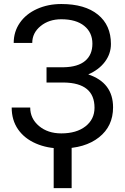

<svg xmlns="http://www.w3.org/2000/svg" viewBox="-20 -741 633 971"><path d="M447.3 -520Q447.3 -576.7 406 -610.1Q364.7 -643.6 290 -643.6Q227.5 -643.6 185.3 -609.1Q143.1 -574.7 143.1 -523.9H49.3Q49.3 -580.6 80.3 -625.5Q111.3 -670.4 167 -695.6Q222.7 -720.7 290 -720.7Q409.2 -720.7 475.1 -667.2Q541 -613.8 541 -518.6Q541 -469.2 510.7 -428.7Q480.5 -388.2 426.3 -364.7Q551.8 -322.8 551.8 -198.2Q551.8 -102.5 480.5 -46.4Q409.2 9.8 290 9.8Q219.2 9.8 161.4 -15.4Q103.5 -40.5 71.3 -86.9Q39.1 -133.3 39.1 -197.3H132.8Q132.8 -141.1 177.2 -103.8Q221.7 -66.4 290 -66.4Q366.7 -66.4 412.4 -102.1Q458 -137.7 458 -196.3Q458 -321.3 303.2 -323.7H215.3V-400.9H302.7Q374 -402.3 410.6 -433.1Q447.3 -463.9 447.3 -520ZM342.3 210.4H251.5V-39.6H342.3Z"/></svg>

Font: MAUL
Style: Regular
Weight: 400
Designer: MAUL
Version: Version 1.0; 2020; ttfautohint (v1.8.3)